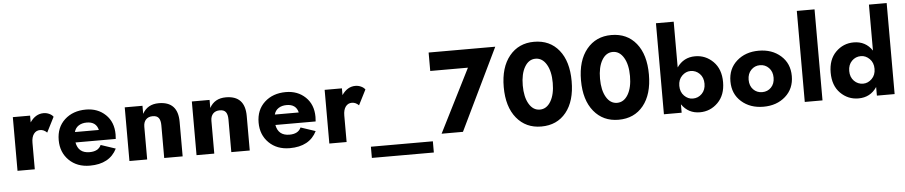

<svg xmlns="http://www.w3.org/2000/svg" viewBox="-48 -1132 7728 1639"><g transform="rotate(-5 3816.0 -313.0)"><path d="M341 -303Q314 -330 282 -330Q248 -330 228 -303Q208 -276 208 -227V0H60V-460H208V-402Q255 -471 324 -471Q349 -471 372 -460.5Q395 -450 407 -433Z M782 -287Q765 -359 684 -359Q643 -359 614.5 -340.5Q586 -322 577 -287ZM433 -230Q433 -339 504 -404.5Q575 -470 687 -470Q788 -470 854.5 -406.5Q921 -343 921 -237Q921 -214 919 -198H574Q591 -105 687 -105Q762 -105 786 -158L912 -116Q849 10 680 10Q570 10 501.5 -57.5Q433 -125 433 -230Z M1317 -280Q1317 -322 1301.5 -343Q1286 -364 1250 -364Q1213 -364 1192 -342Q1171 -320 1171 -280V0H1019V-460H1171V-391Q1214 -470 1311 -470Q1475 -470 1475 -296V0H1317Z M1892 -280Q1892 -322 1876.5 -343Q1861 -364 1825 -364Q1788 -364 1767 -342Q1746 -320 1746 -280V0H1594V-460H1746V-391Q1789 -470 1886 -470Q2050 -470 2050 -296V0H1892Z M2495 -287Q2478 -359 2397 -359Q2356 -359 2327.5 -340.5Q2299 -322 2290 -287ZM2146 -230Q2146 -339 2217 -404.5Q2288 -470 2400 -470Q2501 -470 2567.5 -406.5Q2634 -343 2634 -237Q2634 -214 2632 -198H2287Q2304 -105 2400 -105Q2475 -105 2499 -158L2625 -116Q2562 10 2393 10Q2283 10 2214.5 -57.5Q2146 -125 2146 -230Z M3013 -303Q2986 -330 2954 -330Q2920 -330 2900 -303Q2880 -276 2880 -227V0H2732V-460H2880V-402Q2927 -471 2996 -471Q3021 -471 3044 -460.5Q3067 -450 3079 -433Z M3083 154V58H3614V154Z M3644 -542V-700H4215L3877 0H3694L3967 -542Z M4455 -508.5Q4420 -449 4420 -350Q4420 -251 4455 -191.5Q4490 -132 4548 -132Q4606 -132 4641.5 -191.5Q4677 -251 4677 -350Q4677 -449 4641.5 -508.5Q4606 -568 4548 -568Q4490 -568 4455 -508.5ZM4548 -713Q4683 -713 4761 -616.5Q4839 -520 4839 -350Q4839 -180 4761 -83.5Q4683 13 4548 13Q4416 13 4336.5 -84Q4257 -181 4257 -350Q4257 -519 4336.5 -616Q4416 -713 4548 -713Z M5117 -508.5Q5082 -449 5082 -350Q5082 -251 5117 -191.5Q5152 -132 5210 -132Q5268 -132 5303.5 -191.5Q5339 -251 5339 -350Q5339 -449 5303.5 -508.5Q5268 -568 5210 -568Q5152 -568 5117 -508.5ZM5210 -713Q5345 -713 5423 -616.5Q5501 -520 5501 -350Q5501 -180 5423 -83.5Q5345 13 5210 13Q5078 13 4998.5 -84Q4919 -181 4919 -350Q4919 -519 4998.5 -616Q5078 -713 5210 -713Z M5907 10Q5808 10 5751 -72V0H5599V-780H5751V-388Q5808 -470 5907 -470Q5997 -470 6061.5 -405.5Q6126 -341 6126 -230Q6126 -119 6061.5 -54.5Q5997 10 5907 10ZM5857 -348Q5816 -348 5783.5 -315.5Q5751 -283 5751 -230Q5751 -177 5783.5 -144.5Q5816 -112 5857 -112Q5903 -112 5935 -144.5Q5967 -177 5967 -230Q5967 -283 5935 -315.5Q5903 -348 5857 -348Z M6263.5 -56Q6189 -122 6189 -230Q6189 -338 6263.5 -404Q6338 -470 6452 -470Q6566 -470 6640.5 -404Q6715 -338 6715 -230Q6715 -122 6640.5 -56Q6566 10 6452 10Q6338 10 6263.5 -56ZM6376 -314Q6345 -282 6345 -230Q6345 -178 6375.5 -146.5Q6406 -115 6452 -115Q6498 -115 6528.5 -146.5Q6559 -178 6559 -230Q6559 -282 6528 -314Q6497 -346 6452 -346Q6407 -346 6376 -314Z M6806 -780H6958V0H6806Z M7266 -470Q7368 -470 7424 -386V-780H7576V0H7424V-74Q7368 10 7266 10Q7176 10 7112 -54Q7048 -118 7048 -230Q7048 -342 7112 -406Q7176 -470 7266 -470ZM7317 -112Q7358 -112 7391 -144.5Q7424 -177 7424 -230Q7424 -283 7391 -315.5Q7358 -348 7317 -348Q7271 -348 7239 -315.5Q7207 -283 7207 -230Q7207 -177 7239 -144.5Q7271 -112 7317 -112Z"/></g></svg>

Font: renner_700bold
Style: Bold
Weight: 700
Version: Version 003.000 ; ttfautohint (v0.97) -l 8 -r 50 -G 200 -x 1